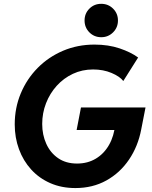

<svg xmlns="http://www.w3.org/2000/svg" viewBox="-20 -956 778 984"><path d="M366.5 7.8Q295.2 7.8 237.8 -17.4Q180.5 -42.5 139.8 -87.3Q99 -132 77.3 -191.4Q55.5 -250.7 55.5 -318.6Q55.5 -403.4 86.5 -477.5Q117.5 -551.7 173.1 -608Q228.7 -664.2 303.2 -695.9Q377.7 -727.5 464.1 -727.5Q535.6 -727.5 593.2 -708Q650.8 -688.5 687.9 -661.3L611.9 -540.8Q594 -564.2 551.7 -582.1Q509.4 -600 457.1 -600Q401.2 -600 353.6 -577.7Q306.1 -555.3 270.8 -516.4Q235.5 -477.4 215.9 -426.9Q196.3 -376.5 196.3 -320.7Q196.3 -264.9 217.3 -218.8Q238.2 -172.7 278 -145.3Q317.8 -117.8 374.9 -117.8Q429.1 -117.8 471 -142.9Q512.9 -167.9 538.8 -213.3Q564.7 -258.6 570.6 -319.8L631.3 -289.7H372.7L395 -405.4H725.8L703.8 -292.9Q687.3 -206.1 641.3 -138.2Q595.4 -70.2 525.3 -31.2Q455.2 7.8 366.5 7.8ZM499 -765.3Q462.7 -765.3 438 -790.2Q413.4 -815.1 413.4 -851Q413.4 -886.9 438.1 -911.7Q462.7 -936.4 498.9 -936.4Q534.7 -936.4 559.6 -911.7Q584.5 -886.9 584.5 -851Q584.5 -815.1 559.6 -790.2Q534.7 -765.3 499 -765.3Z"/></svg>

Font: Reddit Sans
Style: Italic
Weight: 400
Italic angle: -11.25°
Designer: Stephen Hutchings
Version: Version 1.013